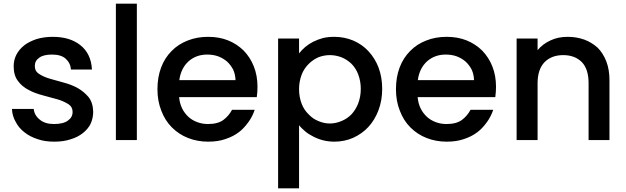

<svg xmlns="http://www.w3.org/2000/svg" viewBox="-20 -760 3397 1042"><path d="M485.8 -153.8Q485.8 -120.1 472.2 -88.9Q458 -60.1 430.2 -38.1Q402.3 -15.6 362.8 -3.9Q325.2 8.8 274.9 8.8Q221.7 8.8 184.1 -4.9Q141.6 -18.6 112.8 -42Q82 -65.4 64.9 -99.1Q46.4 -130.9 44.9 -168.9H163.1Q166 -134.8 195.8 -110.8Q224.1 -86.9 272.9 -86.9Q324.2 -86.9 349.1 -106Q374 -123.5 374 -152.8Q374 -180.2 351.1 -194.8Q322.3 -212.4 291 -221.2Q247.6 -233.4 213.9 -242.2Q168.5 -253.9 137.2 -271Q99.6 -290 78.1 -319.8Q54.2 -349.6 54.2 -400.9Q54.2 -434.6 68.8 -462.9Q83.5 -491.7 111.8 -514.2Q136.7 -533.7 178.2 -547.9Q218.8 -560.1 266.1 -560.1Q360.4 -560.1 417 -514.2Q474.6 -467.8 479 -382.8H365.2Q362.3 -418.5 335.9 -441.9Q311 -463.9 262.2 -463.9Q215.8 -463.9 192.9 -446.8Q168.9 -430.2 168.9 -401.9Q168.9 -373.5 191.9 -358.9Q216.8 -342.8 250 -333Q293 -320.3 325.2 -312Q364.7 -301.8 399.9 -283.2Q435.1 -263.2 460 -233.9Q484.4 -203.6 485.8 -153.8Z M722.7 0H608.9V-740.2H722.7Z M1104.5 -463.9Q1045.9 -463.9 1004.4 -428.2Q961.9 -390.1 953.1 -325.2H1258.3Q1256.8 -357.4 1245.6 -381.8Q1232.4 -407.2 1212.4 -425.8Q1191.4 -443.8 1164.6 -454.1Q1137.2 -463.9 1104.5 -463.9ZM834.5 -275.9Q834.5 -340.8 854.5 -394Q874 -445.8 911.1 -482.9Q946.8 -520 998.5 -540Q1048.8 -560.1 1109.4 -560.1Q1169.4 -560.1 1217.3 -541Q1264.2 -522.5 1302.2 -485.8Q1338.4 -448.2 1357.4 -399.9Q1377.4 -349.6 1377.4 -289.1Q1377.4 -270 1376.5 -261.2L1373.5 -232.9H952.1Q955.1 -199.2 968.3 -171.9Q981 -146 1002.4 -126Q1022 -107.9 1050.3 -97.2Q1077.6 -86.9 1109.4 -86.9Q1163.1 -86.9 1193.4 -109.9Q1221.7 -131.3 1239.3 -164.1H1362.3Q1350.6 -128.4 1328.1 -97.2Q1302.2 -61.5 1275.4 -42Q1245.6 -19 1202.1 -4.9Q1163.1 8.8 1109.4 8.8Q1050.8 8.8 1000.5 -11.2Q951.2 -30.3 912.6 -68.8Q875.5 -106 855.5 -159.2Q834.5 -211.4 834.5 -275.9Z M1603 -470.2Q1617.7 -488.8 1635.3 -503.9Q1655.3 -521 1679.2 -533.2Q1707.5 -546.9 1731.9 -553.2Q1758.8 -560.1 1794.9 -560.1Q1848.1 -560.1 1897 -540Q1945.3 -519 1979 -482.9Q2015.6 -442.9 2034.2 -394Q2054.2 -340.8 2054.2 -277.8Q2054.2 -215.3 2034.2 -162.1Q2014.2 -108.9 1979 -70.8Q1945.8 -34.7 1897 -12.2Q1849.1 8.8 1794.9 8.8Q1762.2 8.8 1731.9 1Q1704.6 -5.9 1678.2 -20Q1654.3 -31.7 1635.3 -47.9Q1614.3 -65.9 1603 -80.1V262.2H1489.3V-550.8H1603ZM1617.2 -196.8Q1630.4 -162.6 1655.3 -139.2Q1678.2 -114.7 1708 -103Q1738.3 -89.8 1770 -89.8Q1801.8 -89.8 1833 -103Q1862.8 -114.7 1887.2 -139.2Q1910.6 -164.6 1923.8 -198.2Q1938 -235.4 1938 -277.8Q1938 -319.8 1923.8 -356.9Q1911.1 -390.1 1887.2 -414.1Q1861.8 -438 1833 -449.2Q1801.8 -460.9 1770 -460.9Q1738.3 -460.9 1708 -449.2Q1678.2 -436 1655.3 -413.1Q1629.4 -387.2 1617.2 -355Q1603 -317.9 1603 -275.9Q1603 -233.9 1617.2 -196.8Z M2398.9 -463.9Q2340.3 -463.9 2298.8 -428.2Q2256.3 -390.1 2247.6 -325.2H2552.7Q2551.3 -357.4 2540 -381.8Q2526.9 -407.2 2506.8 -425.8Q2485.8 -443.8 2459 -454.1Q2431.6 -463.9 2398.9 -463.9ZM2128.9 -275.9Q2128.9 -340.8 2148.9 -394Q2168.5 -445.8 2205.6 -482.9Q2241.2 -520 2293 -540Q2343.3 -560.1 2403.8 -560.1Q2463.9 -560.1 2511.7 -541Q2558.6 -522.5 2596.7 -485.8Q2632.8 -448.2 2651.9 -399.9Q2671.9 -349.6 2671.9 -289.1Q2671.9 -270 2670.9 -261.2L2668 -232.9H2246.6Q2249.5 -199.2 2262.7 -171.9Q2275.4 -146 2296.9 -126Q2316.4 -107.9 2344.7 -97.2Q2372.1 -86.9 2403.8 -86.9Q2457.5 -86.9 2487.8 -109.9Q2516.1 -131.3 2533.7 -164.1H2656.7Q2645 -128.4 2622.6 -97.2Q2596.7 -61.5 2569.8 -42Q2540 -19 2496.6 -4.9Q2457.5 8.8 2403.8 8.8Q2345.2 8.8 2294.9 -11.2Q2245.6 -30.3 2207 -68.8Q2169.9 -106 2149.9 -159.2Q2128.9 -211.4 2128.9 -275.9Z M3174.3 -308.1Q3174.3 -384.8 3137.7 -422.9Q3099.6 -460.9 3036.6 -460.9Q2973.6 -460.9 2935.5 -422.9Q2897.5 -383.3 2897.5 -308.1V0H2783.7V-550.8H2897.5V-487.8Q2925.3 -521.5 2968.3 -541Q3008.3 -560.1 3061.5 -560.1Q3108.4 -560.1 3151.4 -544.9Q3190.9 -530.3 3223.6 -501Q3252.9 -471.7 3270.5 -426.8Q3287.6 -382.8 3287.6 -325.2V0H3174.3Z"/></svg>

Font: PoppinsZ Medium
Style: Regular
Weight: 500
Designer: Ninad Kale (Devanagari), Jonny Pinhorn (Latin)
Foundry: Indian Type Foundry
Version: Version 3.002;FEAKit 1.0